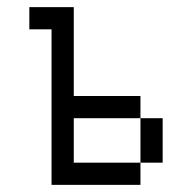

<svg xmlns="http://www.w3.org/2000/svg" viewBox="-20 -520 540 540"><path d="M125 -437.5V0H375V-62.5H187.5Q187.5 -62.5 187.5 -187.5H375Q375 -187.5 375 -62.5H437.5Q437.5 -62.5 437.5 -187.5H375V-250H187.5Q187.5 -250 187.5 -500H62.5V-437.5Z"/></svg>

Font: CalcUnifontExMono
Style: Regular
Weight: 500
Version: Version 15.0.06